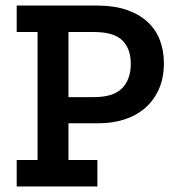

<svg xmlns="http://www.w3.org/2000/svg" viewBox="-20 -670 629 690"><path d="M569 -443Q569 -389 550.5 -348.5Q532 -308 500.5 -281Q469 -254 426.5 -240.5Q384 -227 336 -227H226V-95H330V0H40V-95H115V-555H40V-650H330Q390 -650 435 -634.5Q480 -619 510 -591.5Q540 -564 554.5 -526Q569 -488 569 -443ZM450 -441Q450 -495 419.5 -525Q389 -555 317 -555H226V-321H317Q388 -321 419 -353Q450 -385 450 -441Z"/></svg>

Font: Zilla Slab SemiBold
Style: Regular
Weight: 600
Designer: Typotheque.com
Foundry: Typotheque type foundry
Version: Version 1.1; 2017